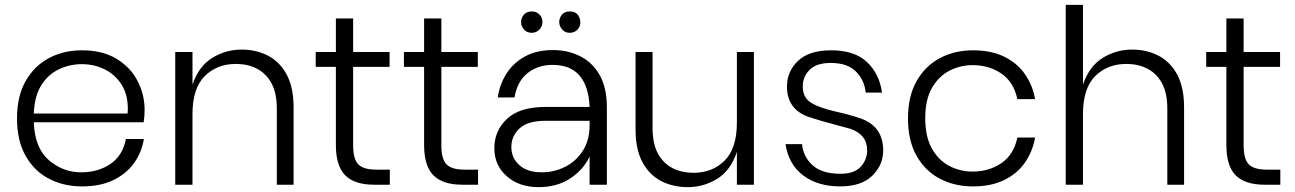

<svg xmlns="http://www.w3.org/2000/svg" viewBox="-20 -760 5327 790"><path d="M317 7Q242 7 181.5 -24.5Q121 -56 85.5 -118.5Q50 -181 50 -273Q50 -364 85.5 -426.5Q121 -489 181.5 -521Q242 -553 317 -553Q403 -553 460.5 -517.5Q518 -482 546.5 -426Q575 -370 575 -308Q575 -280 571 -257H119Q123 -151 181 -101Q239 -51 314 -51Q384 -51 434.5 -85.5Q485 -120 498 -188H572Q563 -133 531.5 -89Q500 -45 446.5 -19Q393 7 317 7ZM505 -293 506 -311Q506 -372 479.5 -413Q453 -454 410 -475Q367 -496 317 -496Q267 -496 222.5 -475Q178 -454 150 -409.5Q122 -365 119 -293Z M1188 0H1119V-313Q1119 -378 1096.5 -418.5Q1074 -459 1036 -478Q998 -497 951 -497Q873 -497 822.5 -447Q772 -397 772 -290V0H701V-546H772V-412Q798 -488 853.5 -522Q909 -556 974 -556Q1035 -556 1083.5 -530.5Q1132 -505 1160 -452.5Q1188 -400 1188 -318Z M1584 0H1519Q1439 0 1400.5 -38.5Q1362 -77 1362 -164V-485H1279V-546H1362V-684H1433V-546H1583V-485H1433V-163Q1433 -105 1454.5 -83.5Q1476 -62 1528 -62H1584Z M1947 0H1882Q1802 0 1763.5 -38.5Q1725 -77 1725 -164V-485H1642V-546H1725V-684H1796V-546H1946V-485H1796V-163Q1796 -105 1817.5 -83.5Q1839 -62 1891 -62H1947Z M2196 10Q2116 10 2065 -35Q2014 -80 2014 -150Q2014 -222 2066 -271Q2118 -320 2225 -320H2406Q2398 -493 2254 -493Q2193 -493 2150.5 -459Q2108 -425 2097 -359H2028Q2036 -414 2064.5 -458Q2093 -502 2140.5 -528Q2188 -554 2256 -554Q2317 -554 2367.5 -528.5Q2418 -503 2447.5 -451Q2477 -399 2477 -319V0H2406V-116Q2381 -62 2326.5 -26Q2272 10 2196 10ZM2209 -51Q2260 -51 2305 -73.5Q2350 -96 2378 -139.5Q2406 -183 2406 -245V-263H2225Q2151 -263 2117.5 -231.5Q2084 -200 2084 -155Q2084 -110 2117 -80.5Q2150 -51 2209 -51ZM2168 -625Q2147 -625 2135.5 -639Q2124 -653 2124 -669Q2124 -686 2135.5 -699.5Q2147 -713 2168 -713Q2187 -713 2199.5 -700.5Q2212 -688 2212 -669Q2212 -651 2199 -638Q2186 -625 2168 -625ZM2324 -625Q2305 -625 2293 -639Q2281 -653 2281 -669Q2281 -686 2292 -699.5Q2303 -713 2324 -713Q2364 -713 2368 -669Q2368 -650 2355.5 -637.5Q2343 -625 2324 -625Z M2810 10Q2749 10 2700.5 -15Q2652 -40 2623.5 -92.5Q2595 -145 2595 -228V-546H2665V-234Q2665 -168 2687.5 -127.5Q2710 -87 2748 -68Q2786 -49 2833 -49Q2911 -49 2961.5 -99Q3012 -149 3012 -256V-546H3082V0H3012V-135Q2986 -58 2930.5 -24Q2875 10 2810 10Z M3437 7Q3345 7 3285 -38Q3225 -83 3212 -167H3280Q3285 -115 3323.5 -80Q3362 -45 3438 -45Q3495 -45 3521.5 -74Q3548 -103 3548 -142Q3548 -206 3479 -230L3420 -246Q3358 -262 3304 -280Q3218 -312 3218 -404Q3218 -466 3263.5 -509.5Q3309 -553 3400 -553Q3497 -553 3548 -504Q3599 -455 3609 -379H3542Q3537 -430 3502 -465.5Q3467 -501 3398 -501Q3339 -501 3311 -472.5Q3283 -444 3283 -404Q3283 -358 3318.5 -336.5Q3354 -315 3427 -299Q3484 -286 3526 -271Q3614 -237 3614 -141Q3614 -81 3569 -37Q3524 7 3437 7Z M3983 7Q3908 7 3847.5 -24.5Q3787 -56 3751.5 -118.5Q3716 -181 3716 -273Q3716 -364 3751.5 -426.5Q3787 -489 3847.5 -521Q3908 -553 3983 -553Q4059 -553 4112.5 -526.5Q4166 -500 4197.5 -454.5Q4229 -409 4239 -352H4166Q4151 -423 4100 -457.5Q4049 -492 3982 -492Q3932 -492 3887.5 -469.5Q3843 -447 3815 -399Q3787 -351 3787 -273Q3787 -198 3814 -149.5Q3841 -101 3885.5 -77.5Q3930 -54 3982 -54Q4049 -54 4100 -88.5Q4151 -123 4166 -194H4239Q4229 -137 4197.5 -91.5Q4166 -46 4112.5 -19.5Q4059 7 3983 7Z M4852 0H4783V-313Q4783 -378 4760.5 -418.5Q4738 -459 4700 -478Q4662 -497 4615 -497Q4537 -497 4486.5 -447Q4436 -397 4436 -290V0H4365V-740H4436V-412Q4462 -488 4517.5 -522Q4573 -556 4638 -556Q4699 -556 4747.5 -530.5Q4796 -505 4824 -452.5Q4852 -400 4852 -318Z M5248 0H5183Q5103 0 5064.5 -38.5Q5026 -77 5026 -164V-485H4943V-546H5026V-684H5097V-546H5247V-485H5097V-163Q5097 -105 5118.5 -83.5Q5140 -62 5192 -62H5248Z"/></svg>

Font: Ulagadi Sans Light
Style: Regular
Weight: 300
Designer: Ninad Kale (Devanagari), Jonny Pinhorn (Latin)
Foundry: Indian Type Foundry
Version: Version 3.01;March 29, 2020;FontCreator 12.0.0.2522 64-bit; 